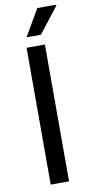

<svg xmlns="http://www.w3.org/2000/svg" viewBox="-97 -909 451 948"><g transform="rotate(-10 129.0 -435.0)"><path d="M77 0V-686H169V0ZM86 -737 163 -870H257L258 -866L158 -737Z"/></g></svg>

Font: Archivo SemiCondensed
Style: Regular
Weight: 400
Width: 4
Designer: Hector Gatti
Foundry: Omnibus-Type
Version: Version 2.001